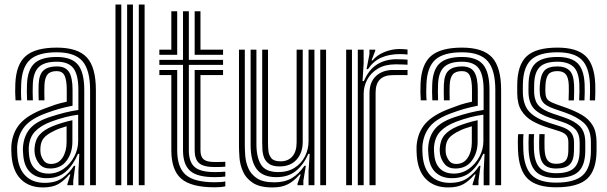

<svg xmlns="http://www.w3.org/2000/svg" viewBox="-20 -820 2689 850"><path d="M378.8 0V-421.8Q378.8 -511 344.6 -549.8Q310.5 -588.5 231.2 -588.5Q149.8 -588.5 113.2 -555.8Q76.8 -523 73.8 -447.5Q73 -431 73 -412.5Q73 -394 74.5 -375.8H48.8Q47.5 -395 47.2 -411.5Q47 -428 47.8 -448.5Q51.2 -535.2 94.2 -572.2Q137.2 -609.2 231.2 -609.2Q324.2 -609.2 364.4 -565.8Q404.5 -522.2 404.5 -421.8V0ZM327.2 0.2V-62L331.2 -138.8H325.2Q304.5 -89.8 271.4 -60.2Q238.2 -30.8 185.8 -31.2Q142.2 -31.2 114.5 -56.8Q86.8 -82.2 82.8 -133.8Q82.2 -141.2 81.6 -151.6Q81 -162 81.8 -169.8Q85.5 -217 111.1 -248.6Q136.8 -280.2 196 -300.5Q269.5 -325.2 327 -333.2V-421.8Q327 -488.8 305 -517.8Q283 -546.8 231.2 -546.8Q177 -546.8 152.1 -523.4Q127.2 -500 125.2 -446.2Q124.8 -430.5 124.6 -412.6Q124.5 -394.8 125.5 -375.8H100Q98.8 -395.8 98.8 -413.6Q98.8 -431.5 99.5 -446.8Q102 -511.5 132.6 -539.6Q163.2 -567.8 231.2 -567.8Q296.5 -567.8 324.8 -533.9Q353 -500 353 -421.8V0.2ZM169.8 9.8Q109.5 9.8 73.1 -25.8Q36.8 -61.2 31.2 -129.5Q30.5 -140 30 -153.2Q29.5 -166.5 30.2 -174.5Q35 -234 69.1 -272.9Q103.2 -311.8 179 -340Q207 -350.8 225.6 -356.9Q244.2 -363 275.5 -369.8V-422Q275.5 -465.5 265.8 -485.4Q256 -505.2 231.2 -505.2Q202.8 -505.2 190.4 -490.4Q178 -475.5 176.8 -443Q176.5 -435 176.2 -415.9Q176 -396.8 176.8 -375.8H151.2Q150.2 -400 150.5 -416.8Q150.8 -433.5 151 -445.8Q152.8 -491 172.8 -508.5Q192.8 -526 231.2 -526Q269.8 -526 285.5 -501.4Q301.2 -476.8 301.2 -422V-352Q266.8 -345.2 240.8 -337.8Q214.8 -330.2 187.5 -320.2Q119 -295.8 89.6 -260.4Q60.2 -225 56 -172.5Q55.5 -163.8 55.9 -152.5Q56.2 -141.2 57 -131.5Q61.8 -72.2 93.4 -41.4Q125 -10.5 178 -10.5Q226.5 -10.5 257 -32.5Q287.5 -54.5 307.5 -86H313.2L304.2 -19.8V0H278.5L278 -4L291.5 -47.5H286.8Q263 -19 237.4 -4.6Q211.8 9.8 169.8 9.8ZM195.2 -51.5Q232.2 -51.5 261.9 -72.8Q291.5 -94 308.8 -126.9Q326 -159.8 326 -194.8V-312.2Q269.8 -305.2 204.5 -280.8Q159.2 -263.5 134.5 -237.2Q109.8 -211 107.2 -165.2Q106.8 -157.5 107.4 -149.8Q108 -142 108.5 -136Q111.8 -95 134.2 -73.2Q156.8 -51.5 195.2 -51.5ZM201.8 -74Q171 -74 154.8 -93.4Q138.5 -112.8 134 -138.2Q132.2 -152.5 132.8 -163Q135.2 -200.5 154.6 -222.9Q174 -245.2 212.2 -261Q231.5 -268.8 254.9 -276Q278.2 -283.2 300.5 -287.8V-192.5Q300.5 -143.5 275 -108.8Q249.5 -74 201.8 -74ZM205.5 -94.2Q239.2 -94.2 257 -122.1Q274.8 -150 274.8 -190.2V-261Q238 -250.5 220.8 -241.2Q187.8 -225.8 173.6 -208.5Q159.5 -191.2 158.8 -163Q158.8 -157.2 158.8 -151.8Q158.8 -146.2 159.8 -140.5Q162.8 -124.5 173.4 -109.4Q184 -94.2 205.5 -94.2Z M594.5 0V-800H620.2V0ZM491.2 0V-800H517V0ZM542.8 0V-800H568.5V0Z M930.2 -35.8Q853.2 -35.8 821.8 -63.6Q790.2 -91.5 790.2 -154.5V-532.8H685.5V-555H790.2V-770H816V-555H967.5V-532.8H816V-154.5Q816 -103 841.8 -80.6Q867.5 -58.2 930.2 -58.2Q954.8 -58.2 977.5 -60V-38.5Q960 -35.8 930.2 -35.8ZM685.5 -577.5V-600H738.5V-770H764.5V-577.5ZM841.8 -577.5V-770H867.5V-600H967.5V-577.5ZM930.2 9.2Q826.5 9.2 782.5 -28.8Q738.5 -66.8 738.5 -154.5V-487.8H685.5V-510.2H764.5V-154.5Q764.5 -79.2 802.1 -46.2Q839.8 -13.2 930.2 -13.2Q961.2 -13.2 977.5 -16.8V4.8Q959.8 9.2 930.2 9.2ZM930.2 -80.5Q881.5 -80.5 861.6 -97.6Q841.8 -114.8 841.8 -154.5V-510.2H967.5V-487.8H867.5V-154.5Q867.5 -126.5 881.4 -114.6Q895.2 -102.8 930.2 -102.8Q971 -102.8 977.5 -103.8V-82.2Q969.8 -81.2 958.8 -80.9Q947.8 -80.5 930.2 -80.5Z M1186 9.8Q1129.5 9.8 1098.9 -10.8Q1068.2 -31.2 1055.4 -61.4Q1042.5 -91.5 1040.2 -121.8Q1038 -152 1038 -171.8V-600H1063.8V-176.8Q1063.8 -158 1065.8 -130.5Q1067.8 -103 1079 -76Q1090.2 -49 1117.2 -30.9Q1144.2 -12.8 1194.5 -12.8Q1240.2 -12.8 1271.6 -31.2Q1303 -49.8 1327.8 -86H1334L1323 -19.8V0H1297.2L1297 -6.5L1311.2 -47.5H1306.5Q1282.2 -18.8 1255 -4.5Q1227.8 9.8 1186 9.8ZM1397.8 0V-600H1423.5V0ZM1218 -83.2Q1187.8 -83.2 1171.6 -94.4Q1155.5 -105.5 1149.1 -122.2Q1142.8 -139 1141.8 -156.5Q1140.8 -174 1140.8 -186.8V-600H1166.5V-188.2Q1166.5 -172.5 1168.1 -153.2Q1169.8 -134 1181.1 -119.9Q1192.5 -105.8 1222 -105.8Q1255.5 -105.8 1274.4 -127.6Q1293.2 -149.5 1293.2 -189.8V-600H1320.2V-192.5Q1320.2 -143.5 1293 -113.4Q1265.8 -83.2 1218 -83.2ZM1202 -35.8Q1142.5 -36.2 1116 -71.8Q1089.5 -107.2 1089.5 -178.5V-600H1115.2V-181.8Q1115.2 -124 1135.6 -91.1Q1156 -58.2 1211.8 -58.2Q1255 -58.2 1285 -77.8Q1315 -97.2 1330.5 -128.5Q1346 -159.8 1346 -194.8V-600H1372V0H1346V-62L1351 -138.8H1344.8Q1324.2 -90.5 1289.6 -62.9Q1255 -35.2 1202 -35.8Z M1602.8 -514 1615.5 -580.2V-600H1641L1641.5 -596L1624.8 -552.5H1629.5Q1648.5 -576 1681.4 -589.5Q1714.2 -603 1748.5 -603Q1764.5 -603 1784.2 -600.8V-578.5Q1770 -580.5 1750.2 -580.5Q1703.8 -580.5 1668.6 -565.2Q1633.5 -550 1609 -514ZM1564 0V-600H1589.8V-538L1585 -461.2H1591Q1612.5 -511.5 1649 -534.6Q1685.5 -557.8 1736.5 -557.8Q1749.8 -557.8 1763.9 -557.1Q1778 -556.5 1784.2 -556V-533.5Q1776.8 -534 1761.4 -534.6Q1746 -535.2 1731.8 -535.2Q1685 -535.2 1653.5 -516.5Q1622 -497.8 1606 -468Q1590 -438.2 1590 -405.2V0ZM1512.5 0V-600H1538.2V0ZM1615.8 0V-407.5Q1615.8 -457.2 1645 -483.8Q1674.2 -510.2 1720 -510.2H1784.2V-487.5Q1769.5 -487.8 1752.1 -487.6Q1734.8 -487.5 1720 -487.5Q1642.8 -487.5 1642.8 -410.2V0Z M2172.8 0V-421.8Q2172.8 -511 2138.6 -549.8Q2104.5 -588.5 2025.2 -588.5Q1943.8 -588.5 1907.2 -555.8Q1870.8 -523 1867.8 -447.5Q1867 -431 1867 -412.5Q1867 -394 1868.5 -375.8H1842.8Q1841.5 -395 1841.2 -411.5Q1841 -428 1841.8 -448.5Q1845.2 -535.2 1888.2 -572.2Q1931.2 -609.2 2025.2 -609.2Q2118.2 -609.2 2158.4 -565.8Q2198.5 -522.2 2198.5 -421.8V0ZM2121.2 0.2V-62L2125.2 -138.8H2119.2Q2098.5 -89.8 2065.4 -60.2Q2032.2 -30.8 1979.8 -31.2Q1936.2 -31.2 1908.5 -56.8Q1880.8 -82.2 1876.8 -133.8Q1876.2 -141.2 1875.6 -151.6Q1875 -162 1875.8 -169.8Q1879.5 -217 1905.1 -248.6Q1930.8 -280.2 1990 -300.5Q2063.5 -325.2 2121 -333.2V-421.8Q2121 -488.8 2099 -517.8Q2077 -546.8 2025.2 -546.8Q1971 -546.8 1946.1 -523.4Q1921.2 -500 1919.2 -446.2Q1918.8 -430.5 1918.6 -412.6Q1918.5 -394.8 1919.5 -375.8H1894Q1892.8 -395.8 1892.8 -413.6Q1892.8 -431.5 1893.5 -446.8Q1896 -511.5 1926.6 -539.6Q1957.2 -567.8 2025.2 -567.8Q2090.5 -567.8 2118.8 -533.9Q2147 -500 2147 -421.8V0.2ZM1963.8 9.8Q1903.5 9.8 1867.1 -25.8Q1830.8 -61.2 1825.2 -129.5Q1824.5 -140 1824 -153.2Q1823.5 -166.5 1824.2 -174.5Q1829 -234 1863.1 -272.9Q1897.2 -311.8 1973 -340Q2001 -350.8 2019.6 -356.9Q2038.2 -363 2069.5 -369.8V-422Q2069.5 -465.5 2059.8 -485.4Q2050 -505.2 2025.2 -505.2Q1996.8 -505.2 1984.4 -490.4Q1972 -475.5 1970.8 -443Q1970.5 -435 1970.2 -415.9Q1970 -396.8 1970.8 -375.8H1945.2Q1944.2 -400 1944.5 -416.8Q1944.8 -433.5 1945 -445.8Q1946.8 -491 1966.8 -508.5Q1986.8 -526 2025.2 -526Q2063.8 -526 2079.5 -501.4Q2095.2 -476.8 2095.2 -422V-352Q2060.8 -345.2 2034.8 -337.8Q2008.8 -330.2 1981.5 -320.2Q1913 -295.8 1883.6 -260.4Q1854.2 -225 1850 -172.5Q1849.5 -163.8 1849.9 -152.5Q1850.2 -141.2 1851 -131.5Q1855.8 -72.2 1887.4 -41.4Q1919 -10.5 1972 -10.5Q2020.5 -10.5 2051 -32.5Q2081.5 -54.5 2101.5 -86H2107.2L2098.2 -19.8V0H2072.5L2072 -4L2085.5 -47.5H2080.8Q2057 -19 2031.4 -4.6Q2005.8 9.8 1963.8 9.8ZM1989.2 -51.5Q2026.2 -51.5 2055.9 -72.8Q2085.5 -94 2102.8 -126.9Q2120 -159.8 2120 -194.8V-312.2Q2063.8 -305.2 1998.5 -280.8Q1953.2 -263.5 1928.5 -237.2Q1903.8 -211 1901.2 -165.2Q1900.8 -157.5 1901.4 -149.8Q1902 -142 1902.5 -136Q1905.8 -95 1928.2 -73.2Q1950.8 -51.5 1989.2 -51.5ZM1995.8 -74Q1965 -74 1948.8 -93.4Q1932.5 -112.8 1928 -138.2Q1926.2 -152.5 1926.8 -163Q1929.2 -200.5 1948.6 -222.9Q1968 -245.2 2006.2 -261Q2025.5 -268.8 2048.9 -276Q2072.2 -283.2 2094.5 -287.8V-192.5Q2094.5 -143.5 2069 -108.8Q2043.5 -74 1995.8 -74ZM1999.5 -94.2Q2033.2 -94.2 2051 -122.1Q2068.8 -150 2068.8 -190.2V-261Q2032 -250.5 2014.8 -241.2Q1981.8 -225.8 1967.6 -208.5Q1953.5 -191.2 1952.8 -163Q1952.8 -157.2 1952.8 -151.8Q1952.8 -146.2 1953.8 -140.5Q1956.8 -124.5 1967.4 -109.4Q1978 -94.2 1999.5 -94.2Z M2441.8 -74Q2404.2 -74 2386.8 -93.6Q2369.2 -113.2 2367.2 -159.2Q2366.8 -172.5 2366.8 -190.8Q2366.8 -209 2367.8 -226.2H2391.2Q2390.5 -210.2 2390.4 -192.8Q2390.2 -175.2 2390.8 -161Q2392.2 -125.2 2404.2 -110Q2416.2 -94.8 2441.8 -94.8Q2471 -94.8 2483.4 -108.2Q2495.8 -121.8 2496 -151.5Q2496.2 -161.8 2496.2 -171Q2496.2 -180.2 2496.2 -190Q2496.2 -212.2 2485.8 -222.8Q2475.2 -233.2 2456.8 -239L2405.5 -255.2Q2367.2 -267 2336.6 -284.4Q2306 -301.8 2288.1 -330.9Q2270.2 -360 2269.8 -406.8Q2269.8 -416.8 2269.8 -425.9Q2269.8 -435 2269.8 -442.8Q2270 -531.5 2311.1 -570.4Q2352.2 -609.2 2447.8 -609.2Q2533.5 -609.2 2572.5 -572Q2611.5 -534.8 2615.2 -448.5Q2616 -432 2615.6 -412.6Q2615.2 -393.2 2614.5 -375.5H2591Q2591.8 -391.2 2592.1 -411Q2592.5 -430.8 2591.8 -447.2Q2588.5 -523 2555 -555.8Q2521.5 -588.5 2447.8 -588.5Q2365.8 -588.5 2330.4 -554.5Q2295 -520.5 2294.8 -442.8Q2294.8 -434 2294.6 -425Q2294.5 -416 2294.8 -406.8Q2297 -351.8 2325.5 -323.1Q2354 -294.5 2412.8 -275.8L2462.8 -259.8Q2496 -249 2508.6 -232.5Q2521.2 -216 2521.2 -190Q2521.2 -180.2 2521.2 -171.1Q2521.2 -162 2521 -151.5Q2520.5 -110.2 2502.4 -92.1Q2484.2 -74 2441.8 -74ZM2441.8 -32.2Q2379.2 -32.2 2351.2 -61.5Q2323.2 -90.8 2320.2 -157Q2319.8 -171.8 2319.8 -191Q2319.8 -210.2 2321 -226.2H2344.5Q2343.2 -210.2 2343.2 -191.4Q2343.2 -172.5 2343.8 -158.2Q2346.2 -102 2369 -77.6Q2391.8 -53.2 2441.8 -53.2Q2497.8 -53.2 2521.6 -76.4Q2545.5 -99.5 2546 -151.2Q2546.2 -161.8 2546.2 -171Q2546.2 -180.2 2546.2 -190Q2546.2 -226.2 2527.8 -246.8Q2509.2 -267.2 2468.8 -280.5L2420 -296.5Q2367 -314 2344.5 -338.4Q2322 -362.8 2319.8 -406.8Q2319.2 -416.5 2319.5 -425.5Q2319.8 -434.5 2319.8 -442.8Q2320 -509.2 2349.5 -538.5Q2379 -567.8 2447.8 -567.8Q2509.2 -567.8 2537.4 -539.6Q2565.5 -511.5 2568.2 -446.8Q2569.5 -417.2 2567.5 -375.5H2544Q2545 -397 2545.2 -413.4Q2545.5 -429.8 2544.8 -446.2Q2542.5 -503.2 2518 -525Q2493.5 -546.8 2447.8 -546.8Q2392.5 -546.8 2368.8 -522.5Q2345 -498.2 2344.8 -442.8Q2344.8 -433.8 2344.5 -424.9Q2344.2 -416 2344.8 -406.8Q2347 -370.8 2365.8 -351.2Q2384.5 -331.8 2427.2 -317.2L2474.8 -301.2Q2524.5 -284.5 2547.8 -260Q2571 -235.5 2571 -190Q2571 -180.2 2571.1 -170.5Q2571.2 -160.8 2571 -151.2Q2570.5 -88.2 2540.8 -60.2Q2511 -32.2 2441.8 -32.2ZM2441.8 9.2Q2355.5 9.2 2316.2 -28.8Q2277 -66.8 2273.2 -154.5Q2272.5 -172 2272.5 -191.8Q2272.5 -211.5 2274 -226.2H2297.5Q2296.2 -212.5 2296.1 -193.1Q2296 -173.8 2296.8 -156Q2300 -78.5 2333.8 -45Q2367.5 -11.5 2441.8 -11.5Q2524.2 -11.5 2559.9 -44.1Q2595.5 -76.8 2596 -151.2Q2596 -160.8 2596 -170.5Q2596 -180.2 2596 -190Q2596 -247.2 2565.5 -275.2Q2535 -303.2 2480.8 -322L2434.2 -338Q2395.8 -351.5 2383.6 -367.4Q2371.5 -383.2 2369.8 -407Q2369 -414.5 2369.1 -423.9Q2369.2 -433.2 2369.8 -442.5Q2372.8 -487.2 2389.4 -506.6Q2406 -526 2447.8 -526Q2481.8 -526 2500.6 -508.6Q2519.5 -491.2 2521.5 -443.8Q2522 -432.5 2521.8 -414.1Q2521.5 -395.8 2520.8 -375.5H2497.2Q2498 -394.8 2498.2 -412.4Q2498.5 -430 2498 -442.8Q2496.8 -476.2 2484.9 -490.8Q2473 -505.2 2447.8 -505.2Q2419.2 -505.2 2407.9 -490.8Q2396.5 -476.2 2394.8 -442.5Q2393.5 -423 2394.8 -407Q2396.2 -383.8 2408.5 -375Q2420.8 -366.2 2441.8 -358.8L2486.8 -342.8Q2525.2 -329 2555.6 -311.5Q2586 -294 2603.5 -265.4Q2621 -236.8 2621 -190Q2621 -179.8 2621 -170.5Q2621 -161.2 2621 -151.2Q2620.2 -66 2579.1 -28.4Q2538 9.2 2441.8 9.2Z"/></svg>

Font: Big Shoulders Inline Display ExtraBold
Style: Regular
Weight: 800
Designer: Patric King
Foundry: XO Type Co
Version: Version 1.000